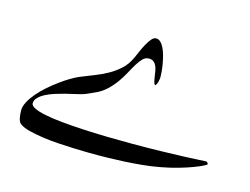

<svg xmlns="http://www.w3.org/2000/svg" viewBox="-69 -428 862 663"><g transform="rotate(15 361.5 -96.0)"><path d="M699.2 57.1Q699.2 58.6 688 64.5Q676.8 70.3 656.2 78.1Q635.7 85.9 607.2 94.2Q578.6 102.5 543.9 108.9Q513.7 114.7 479.7 117.9Q445.8 121.1 415 122.6Q384.3 124 360.4 124.5Q336.4 125 326.2 125Q312 125 289.1 124.8Q266.1 124.5 238.5 123.5Q210.9 122.6 181.4 120.6Q151.9 118.7 125 114.7Q98.1 110.8 76.2 105.2Q54.2 99.6 42 90.8Q37.6 87.9 34.9 82Q32.2 76.2 31 69.3Q29.8 62.5 29.3 55.7Q28.8 48.8 28.8 43.9Q28.8 29.3 37.6 12.9Q46.4 -3.4 60.3 -19.8Q74.2 -36.1 92 -51.8Q109.9 -67.4 128.2 -80.8Q146.5 -94.2 163.3 -104.2Q180.2 -114.3 192.9 -119.6Q216.3 -129.4 240.7 -138.7Q265.1 -147.9 287.6 -160.4Q310.1 -172.9 328.9 -189.9Q347.7 -207 359.4 -232.9Q364.3 -243.2 370.4 -257.6Q376.5 -272 383.8 -285.2Q391.1 -298.3 398.9 -307.6Q406.7 -316.9 415 -316.9Q424.3 -316.9 431.6 -309.6Q439 -302.2 444.3 -290.8Q449.7 -279.3 453.4 -265.1Q457 -251 459.5 -237.1Q461.9 -223.1 462.9 -210.9Q463.9 -198.7 463.9 -191.9Q463.9 -184.6 461.4 -174.6Q459 -164.6 453.1 -159.2Q449.2 -163.1 447.3 -171.1Q445.3 -179.2 444.1 -188.5Q442.9 -197.8 441.2 -207.5Q439.5 -217.3 436 -225.1Q432.6 -232.9 426.3 -238Q419.9 -243.2 409.2 -243.2Q397 -243.2 387.7 -233.9Q378.4 -224.6 369.6 -210.2Q360.8 -195.8 351.1 -177.5Q341.3 -159.2 328.6 -141.4Q315.9 -123.5 298.8 -107.4Q281.7 -91.3 257.8 -81.1Q247.6 -76.7 237.1 -71.8Q226.6 -66.9 215.8 -64Q207.5 -61.5 192.6 -58.3Q177.7 -55.2 160.6 -50.8Q143.6 -46.4 125.7 -40.8Q107.9 -35.2 93.5 -27.6Q79.1 -20 70.1 -10.7Q61 -1.5 61 9.8Q61 18.6 75.4 25.6Q89.8 32.7 115.5 37.8Q141.1 43 176 46.4Q210.9 49.8 252 52Q293 54.2 338.4 55.2Q383.8 56.2 430.2 56.2Q488.8 56.2 535.6 54.9Q582.5 53.7 615.7 52.5Q648.9 51.3 668 50Q687 48.8 690.9 48.8Q693.8 48.8 696.5 51.5Q699.2 54.2 699.2 57.1Z"/></g></svg>

Font: Scheherazade
Style: Regular
Weight: 400
Designer: SIL International
Foundry: SIL International
Version: Version 2.100 (build 932/914)